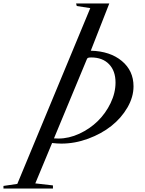

<svg xmlns="http://www.w3.org/2000/svg" viewBox="-228 -840 840 1110"><path d="M211.9 -819.8H403.8L296.9 -546.9Q408.7 -543.9 476.3 -487.5Q543.9 -431.2 543.9 -340.8Q543.9 -278.8 508.5 -218Q473.1 -157.2 415.8 -111.8Q358.4 -66.4 281.7 -38.1Q205.1 -9.8 127 -9.8Q103 -9.8 73.2 -13.2L-23.9 220.2L78.1 231.9V250H-208V234.9L-127.9 223.1L293.9 -793L215.8 -805.2ZM273.9 -497.1 84 -40Q92.8 -39.1 109.9 -39.1Q170.4 -39.1 231 -67.1Q291.5 -95.2 337.2 -139.9Q382.8 -184.6 411.4 -243.9Q439.9 -303.2 439.9 -362.8Q439.9 -430.2 402.3 -469Q364.7 -507.8 299.8 -507.8Q286.1 -507.8 281 -505.6Q275.9 -503.4 273.9 -497.1Z"/></svg>

Font: Libre Caslon Text
Style: Italic
Weight: 400
Italic angle: -25°
Designer: Pablo Impallari, Rodrigo Fuenzalida
Foundry: Pablo Impallari, Rodrigo Fuenzalida
Version: Version 1.002